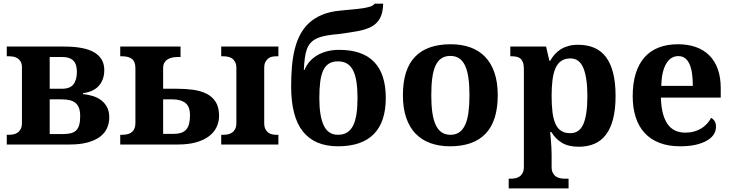

<svg xmlns="http://www.w3.org/2000/svg" viewBox="-20 -791 4007 1051"><path d="M17.1 -53.2H28.8Q40 -53.2 52.5 -55.4Q64.9 -57.6 75.4 -64.5Q85.9 -71.3 93 -84Q100.1 -96.7 100.1 -118.2V-421.9Q100.1 -441.9 93 -453.9Q85.9 -465.8 75.2 -472.4Q64.5 -479 52 -481Q39.6 -482.9 28.8 -482.9H17.1V-536.1H332Q443.8 -536.1 497.3 -503.4Q550.8 -470.7 550.8 -408.2Q550.8 -378.4 542 -356Q533.2 -333.5 517.8 -317.9Q502.4 -302.2 481 -293.2Q459.5 -284.2 434.1 -280.8V-275.9Q462.9 -273.4 489 -265.1Q515.1 -256.8 534.9 -241.5Q554.7 -226.1 566.4 -203.4Q578.1 -180.7 578.1 -148.9Q578.1 -116.2 565.4 -88.6Q552.7 -61 526.1 -41.5Q499.5 -22 458.7 -11Q418 0 361.8 0H17.1ZM323.2 -57.1Q348.6 -57.1 366.7 -61.5Q384.8 -65.9 396.5 -76.9Q408.2 -87.9 413.6 -107.2Q418.9 -126.5 418.9 -155.8Q418.9 -182.1 412.4 -199.7Q405.8 -217.3 392.8 -227.8Q379.9 -238.3 361.1 -242.7Q342.3 -247.1 317.9 -247.1H252V-57.1ZM400.9 -397Q400.9 -416.5 396.7 -431.9Q392.6 -447.3 382.8 -457.8Q373 -468.3 357.4 -473.6Q341.8 -479 318.8 -479H252V-305.2H318.8Q363.8 -305.2 382.3 -329.6Q400.9 -354 400.9 -397Z M968.3 -536.1V-479H955.1Q938.5 -479 923.6 -476.1Q908.7 -473.1 897.5 -466.1Q886.2 -459 879.6 -447.3Q873 -435.5 873 -418V-305.2H949.2Q995.6 -305.2 1037.1 -299.6Q1078.6 -293.9 1110.4 -278.1Q1142.1 -262.2 1160.6 -233.2Q1179.2 -204.1 1179.2 -157.2Q1179.2 -123.5 1165.3 -94.7Q1151.4 -65.9 1123.5 -44.9Q1095.7 -23.9 1053.5 -12Q1011.2 0 954.1 0H638.2V-53.2H648.9Q686 -53.2 703.6 -69.3Q721.2 -85.4 721.2 -117.2V-418Q721.2 -452.6 702.9 -467.8Q684.6 -482.9 648.9 -482.9H638.2V-536.1ZM928.2 -58.1Q953.1 -58.1 970.5 -63.7Q987.8 -69.3 998.8 -81.3Q1009.8 -93.3 1014.9 -112.8Q1020 -132.3 1020 -160.2Q1020 -207.5 994.9 -227.3Q969.7 -247.1 924.3 -247.1H873V-58.1ZM1190.9 0V-53.2H1203.1Q1213.9 -53.2 1226.3 -55.4Q1238.8 -57.6 1249.3 -64.5Q1259.8 -71.3 1266.8 -84Q1273.9 -96.7 1273.9 -118.2V-418Q1273.9 -439.5 1266.8 -452.1Q1259.8 -464.8 1249.3 -471.7Q1238.8 -478.5 1226.3 -480.7Q1213.9 -482.9 1203.1 -482.9H1190.9V-536.1H1503.9V-482.9H1492.2Q1481.9 -482.9 1470.5 -480.7Q1459 -478.5 1449.2 -471.7Q1439.5 -464.8 1432.9 -452.1Q1426.3 -439.5 1426.3 -418V-118.2Q1426.3 -96.7 1432.9 -84Q1439.5 -71.3 1449.2 -64.5Q1459 -57.6 1470.5 -55.4Q1481.9 -53.2 1492.2 -53.2H1503.9V0Z M1573.7 -318.8Q1573.7 -375.5 1578.1 -426.8Q1582.5 -478 1593.5 -522.2Q1604.5 -566.4 1623.8 -602.8Q1643.1 -639.2 1672.9 -666.3Q1702.6 -693.4 1744.1 -710.4Q1785.6 -727.5 1841.8 -732.9Q1878.9 -736.8 1910.6 -739.5Q1942.4 -742.2 1967 -746.1Q1991.7 -750 2008.1 -755.6Q2024.4 -761.2 2030.8 -771H2077.6Q2076.2 -720.7 2060.1 -691.2Q2043.9 -661.6 2013.7 -645.3Q1983.4 -628.9 1939.2 -620.8Q1895 -612.8 1836.9 -605Q1795.9 -601.6 1766.1 -596.2Q1736.3 -590.8 1715.6 -581.3Q1694.8 -571.8 1681.4 -557.6Q1668 -543.5 1660.2 -522.7Q1652.3 -502 1648.7 -473.6Q1645 -445.3 1643.1 -408.2H1647Q1655.8 -431.2 1672.4 -451.2Q1689 -471.2 1712.9 -486.1Q1736.8 -501 1767.8 -509.5Q1798.8 -518.1 1836.9 -518.1Q1964.4 -518.1 2028.1 -451.9Q2091.8 -385.7 2091.8 -254.9Q2091.8 -190.9 2075.9 -141.6Q2060.1 -92.3 2027.8 -58.6Q1995.6 -24.9 1946.3 -7.6Q1897 9.8 1830.1 9.8Q1703.1 9.8 1638.4 -70.8Q1573.7 -151.4 1573.7 -318.8ZM1937 -253.9Q1937 -303.7 1931.4 -341.6Q1925.8 -379.4 1913.3 -404.5Q1900.9 -429.7 1880.4 -442.4Q1859.9 -455.1 1830.1 -455.1Q1799.8 -455.1 1780 -442.4Q1760.3 -429.7 1748.8 -404.5Q1737.3 -379.4 1732.7 -341.6Q1728 -303.7 1728 -253.9Q1728 -155.3 1752.2 -104.2Q1776.4 -53.2 1830.1 -53.2Q1859.9 -53.2 1880.4 -66.2Q1900.9 -79.1 1913.3 -104.5Q1925.8 -129.9 1931.4 -167.5Q1937 -205.1 1937 -253.9Z M2704.6 -270Q2704.6 -128.9 2638.4 -59.6Q2572.3 9.8 2443.8 9.8Q2383.8 9.8 2335.9 -7.6Q2288.1 -24.9 2254.6 -59.6Q2221.2 -94.2 2203.4 -147Q2185.5 -199.7 2185.5 -270Q2185.5 -411.1 2251.7 -480Q2317.9 -548.8 2446.8 -548.8Q2506.8 -548.8 2554.4 -531.7Q2602.1 -514.6 2635.5 -480Q2668.9 -445.3 2686.8 -392.8Q2704.6 -340.3 2704.6 -270ZM2340.8 -270Q2340.8 -216.8 2346.4 -176.3Q2352.1 -135.7 2364.5 -108.4Q2377 -81.1 2397 -67.1Q2417 -53.2 2445.8 -53.2Q2474.6 -53.2 2494.4 -67.1Q2514.2 -81.1 2526.6 -108.4Q2539.1 -135.7 2544.4 -176.3Q2549.8 -216.8 2549.8 -270Q2549.8 -323.7 2544.2 -364Q2538.6 -404.3 2526.1 -431.2Q2513.7 -458 2493.7 -471.4Q2473.6 -484.9 2444.8 -484.9Q2416 -484.9 2396 -471.4Q2376 -458 2363.8 -431.2Q2351.6 -404.3 2346.2 -364Q2340.8 -323.7 2340.8 -270Z M2776.4 187Q2787.6 187 2800 184.8Q2812.5 182.6 2823 175.8Q2833.5 168.9 2840.6 156.2Q2847.7 143.6 2847.7 122.1V-413.1Q2847.7 -436 2842.5 -449.7Q2837.4 -463.4 2828.4 -470.7Q2819.3 -478 2806.9 -480.5Q2794.4 -482.9 2780.3 -482.9H2773.4V-536.1H2969.2L2987.3 -458H2991.7Q3002.4 -477.5 3016.8 -493.7Q3031.2 -509.8 3050 -521.5Q3068.8 -533.2 3092.3 -539.6Q3115.7 -545.9 3144.5 -545.9Q3194.3 -545.9 3232.7 -529.5Q3271 -513.2 3296.9 -478.8Q3322.8 -444.3 3336.2 -391.6Q3349.6 -338.9 3349.6 -266.1Q3349.6 -193.8 3336.4 -141.4Q3323.2 -88.9 3297.6 -54.7Q3272 -20.5 3234.6 -4.2Q3197.3 12.2 3148.4 12.2Q3091.3 12.2 3055.7 -9.5Q3020 -31.2 2998.5 -67.9H2991.7Q2993.7 -44.9 2995.6 -22.9Q2997.1 -4.4 2998.3 16.6Q2999.5 37.6 2999.5 53.2V122.1Q2999.5 143.6 3006.6 156.2Q3013.7 168.9 3024.2 175.8Q3034.7 182.6 3047.1 184.8Q3059.6 187 3070.3 187H3092.3V240.2H2764.6V187ZM3101.6 -62Q3151.9 -62 3173.6 -112.5Q3195.3 -163.1 3195.3 -265.1Q3195.3 -364.7 3173.6 -418Q3151.9 -471.2 3102.5 -471.2Q3072.8 -471.2 3052.7 -457.8Q3032.7 -444.3 3021 -418.2Q3009.3 -392.1 3004.4 -353.8Q2999.5 -315.4 2999.5 -266.1Q2999.5 -214.4 3004.4 -176Q3009.3 -137.7 3021 -112.3Q3032.7 -86.9 3052.2 -74.5Q3071.8 -62 3101.6 -62Z M3693.4 -483.9Q3651.4 -483.9 3626.7 -442.4Q3602.1 -400.9 3599.6 -320.8H3772.5Q3772.5 -358.9 3768.1 -389.2Q3763.7 -419.4 3754.2 -440.4Q3744.6 -461.4 3729.7 -472.7Q3714.8 -483.9 3693.4 -483.9ZM3702.6 9.8Q3639.2 9.8 3590.6 -8.8Q3542 -27.3 3509.3 -62.5Q3476.6 -97.7 3460 -148.7Q3443.4 -199.7 3443.4 -265.1Q3443.4 -335.4 3460 -388.7Q3476.6 -441.9 3508.3 -477.5Q3540 -513.2 3586.2 -531Q3632.3 -548.8 3691.4 -548.8Q3745.6 -548.8 3789.1 -533.4Q3832.5 -518.1 3862.8 -487.8Q3893.1 -457.5 3909.2 -412.6Q3925.3 -367.7 3925.3 -308.1V-256.8H3597.7Q3599.1 -206.5 3608.6 -170.4Q3618.2 -134.3 3635 -110.8Q3651.9 -87.4 3676 -76.2Q3700.2 -64.9 3731.4 -64.9Q3757.3 -64.9 3779.3 -71Q3801.3 -77.1 3819.1 -88.1Q3836.9 -99.1 3850.3 -114Q3863.8 -128.9 3872.6 -146Q3899.4 -131.3 3899.4 -97.2Q3899.4 -75.7 3887.7 -56.4Q3876 -37.1 3851.6 -22.5Q3827.1 -7.8 3790.3 1Q3753.4 9.8 3702.6 9.8Z"/></svg>

Font: Droid Serif
Style: Bold
Weight: 700
Designer: Monotype Design team
Foundry: Monotype Imaging Inc.
Version: Version 1.03